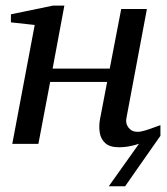

<svg xmlns="http://www.w3.org/2000/svg" viewBox="-20 -514 595 686"><path d="M553.2 -28.8Q545.4 -25.4 520.5 -15.4Q495.6 -5.4 464.6 3.4Q433.6 12.2 405.8 12.2Q372.1 12.2 356 -2.7Q339.8 -17.6 336.4 -40.3Q333 -63 336.9 -85.9L362.8 -221.2H159.2L117.2 0H23.9L104 -424.8L19 -434.1V-462.9L169.9 -494.1H210L168 -269H372.1L413.1 -481.9H504.9L432.1 -94.2Q427.2 -73.7 439 -58.3Q450.7 -43 471.2 -43Q482.9 -43 499.5 -48.1Q516.1 -53.2 531.5 -59.1Q546.9 -64.9 553.2 -66.9ZM477.1 -23.4 534.2 -42 553.2 -28.8Q553.2 -28.8 540.5 -10.7Q527.8 7.3 509 34.2Q490.2 61 471.4 87.9Q452.6 114.7 439.9 133.1Q427.2 151.4 427.2 151.4Q427.2 151.4 412.6 151.4Q397.9 151.4 383.3 151.4Q368.7 151.4 368.7 151.4L477.1 -1Z"/></svg>

Font: Charis
Style: Italic
Weight: 400
Italic angle: -11°
Designer: Walt Agee, Miriam Martin, Annie Olsen, Victor Gaultney, Lorna Priest, Alan Ward, Bob Hallissy, Martin Hosken, Sharon Cor
Foundry: SIL Global
Version: Version 7.000